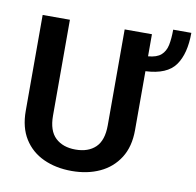

<svg xmlns="http://www.w3.org/2000/svg" viewBox="-83 -836 951 931"><g transform="rotate(10 392.5 -370.0)"><path d="M463.4 -710.9H597.7V-602.1Q640.1 -605.5 661.1 -624Q682.1 -642.6 688.7 -674.3Q695.3 -706.1 695.3 -750.5H784.7Q784.7 -647.9 744.1 -590.8Q703.6 -533.7 597.7 -528.8V-238.8Q597.7 -157.2 562.5 -101.8Q527.3 -46.4 466.8 -18.3Q406.2 9.8 329.1 9.8Q251 9.8 189.9 -18.3Q128.9 -46.4 94.2 -101.8Q59.6 -157.2 59.6 -238.8V-710.9H193.8V-238.8Q193.8 -164.6 230.5 -130.1Q267.1 -95.7 329.1 -95.7Q392.1 -95.7 427.7 -130.1Q463.4 -164.6 463.4 -238.8Z"/></g></svg>

Font: Vazirmatn RD UI FD SemiBold
Style: Regular
Weight: 600
Designer: Saber Rastikerdar
Foundry: Saber Rastikerdar
Version: Version 33.003